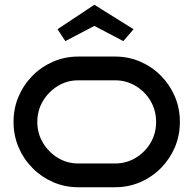

<svg xmlns="http://www.w3.org/2000/svg" viewBox="-20 -788 814 808"><path d="M737 -275Q737 -218 716 -168.5Q695 -119 657.5 -81Q620 -43 570.5 -21.5Q521 0 464 0H310Q253 0 203.5 -21.5Q154 -43 116.5 -81Q79 -119 58 -168.5Q37 -218 37 -275Q37 -332 58 -381.5Q79 -431 116.5 -469Q154 -507 203.5 -528.5Q253 -550 310 -550H464Q521 -550 570.5 -528.5Q620 -507 657.5 -469Q695 -431 716 -381.5Q737 -332 737 -275ZM637 -275Q637 -323 614 -362.5Q591 -402 551.5 -426Q512 -450 464 -450H310Q262 -450 223 -426Q184 -402 160.5 -362.5Q137 -323 137 -275Q137 -227 160.5 -187.5Q184 -148 223 -124Q262 -100 310 -100H464Q512 -100 551.5 -124Q591 -148 614 -187.5Q637 -227 637 -275ZM499 -615 377 -679 255 -615 222 -665 377 -768 542 -665Z"/></svg>

Font: Bruno Ace
Style: Regular
Weight: 400
Version: Version 1.100; ttfautohint (v1.8.4.7-5d5b);gftools[0.9.27]